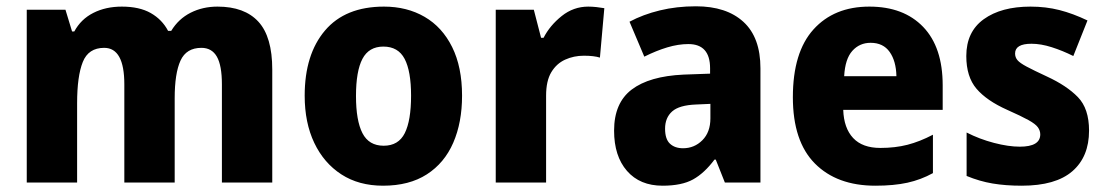

<svg xmlns="http://www.w3.org/2000/svg" viewBox="-20 -580 3514 610"><path d="M671 -559Q757 -559 801 -511Q845 -463 845 -359V0H685V-312Q685 -372 669 -400Q653 -428 620 -428Q572 -428 553.5 -387.5Q535 -347 535 -268V0H375V-312Q375 -428 311 -428Q261 -428 243 -383Q225 -338 225 -252V0H65V-549H188L209 -480H216Q237 -519 276.5 -539Q316 -559 367 -559Q423 -559 459 -538.5Q495 -518 514 -482H524Q547 -520 585.5 -539.5Q624 -559 671 -559Z M1448 -276Q1448 -191 1420 -126.5Q1392 -62 1336 -26Q1280 10 1197 10Q1120 10 1064.5 -26Q1009 -62 978.5 -126Q948 -190 948 -276Q948 -407 1012.5 -483Q1077 -559 1200 -559Q1273 -559 1329 -526.5Q1385 -494 1416.5 -430.5Q1448 -367 1448 -276ZM1111 -275Q1111 -197 1131.5 -157Q1152 -117 1199 -117Q1246 -117 1266 -157Q1286 -197 1286 -276Q1286 -354 1265.5 -393Q1245 -432 1198 -432Q1152 -432 1131.5 -393Q1111 -354 1111 -275Z M1849 -559Q1861 -559 1875 -557.5Q1889 -556 1900 -554L1886 -397Q1867 -403 1835 -403Q1803 -403 1775.5 -390.5Q1748 -378 1731.5 -350.5Q1715 -323 1715 -276V0H1555V-549H1676L1699 -460H1707Q1727 -499 1764.5 -529Q1802 -559 1849 -559Z M2191 -560Q2288 -560 2342 -510.5Q2396 -461 2396 -363V0H2283L2254 -73H2250Q2218 -30 2182 -10Q2146 10 2085 10Q2013 10 1972 -37Q1931 -84 1931 -165Q1931 -253 1987 -295.5Q2043 -338 2152 -343L2236 -346V-363Q2236 -440 2167 -440Q2135 -440 2100 -429.5Q2065 -419 2027 -400L1980 -511Q2023 -534 2076.5 -547Q2130 -560 2191 -560ZM2192 -248Q2138 -246 2115.5 -226Q2093 -206 2093 -171Q2093 -138 2108.5 -123.5Q2124 -109 2150 -109Q2186 -109 2211.5 -134.5Q2237 -160 2237 -204V-250Z M2742 -559Q2851 -559 2913 -494.5Q2975 -430 2975 -309V-231H2659Q2661 -173 2690.5 -141.5Q2720 -110 2777 -110Q2824 -110 2863 -120Q2902 -130 2944 -152V-30Q2906 -9 2863 0.5Q2820 10 2761 10Q2639 10 2569 -60.5Q2499 -131 2499 -271Q2499 -414 2564.5 -486.5Q2630 -559 2742 -559ZM2746 -444Q2711 -444 2688 -418.5Q2665 -393 2662 -338H2828Q2827 -386 2806.5 -415Q2786 -444 2746 -444Z M3440 -165Q3440 -82 3387 -36Q3334 10 3226 10Q3175 10 3133.5 3Q3092 -4 3051 -21V-159Q3092 -138 3138 -126Q3184 -114 3220 -114Q3285 -114 3285 -153Q3285 -165 3277.5 -175.5Q3270 -186 3247.5 -198.5Q3225 -211 3180 -231Q3115 -260 3082.5 -298Q3050 -336 3050 -402Q3050 -479 3105.5 -519Q3161 -559 3254 -559Q3303 -559 3346 -548Q3389 -537 3435 -515L3390 -402Q3356 -419 3321.5 -430Q3287 -441 3257 -441Q3205 -441 3205 -410Q3205 -398 3212.5 -389Q3220 -380 3241.5 -368.5Q3263 -357 3306 -337Q3369 -308 3404.5 -271.5Q3440 -235 3440 -165Z"/></svg>

Font: Noto Sans Devanagari UI SemiCondensed ExtraBold
Style: Regular
Weight: 800
Width: 4
Designer: Jelle Bosma - Monotype Design Team
Foundry: Monotype Imaging Inc.
Version: Version 2.004; ttfautohint (v1.8.4.7-5d5b)